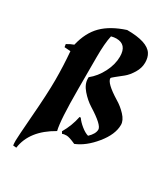

<svg xmlns="http://www.w3.org/2000/svg" viewBox="-220 -812 977 1114"><g transform="rotate(30 269.0 -254.5)"><path d="M218 -484V-275Q218 -62 234 0Q94 79 77 202L55 200Q53 187 53 166.5Q53 146 64 2Q77 -158 77 -251.5Q77 -345 69 -440L28 -443L25 -462Q45 -475 70 -484Q91 -574 144 -627Q197 -680 293 -711Q428 -711 463 -657Q478 -634 478 -598.5Q478 -563 457.5 -529Q437 -495 413 -475.5Q389 -456 368.5 -440Q348 -424 348 -420Q348 -388 442 -330Q478 -309 507.5 -277.5Q537 -246 537 -216Q537 -152 479.5 -81.5Q422 -11 357 15Q313 -5 295 -5Q277 -5 267 0L259 -13Q293 -71 306 -136H314Q328 -115 354.5 -93.5Q381 -72 403 -66Q437 -98 437 -127Q437 -157 336 -220Q299 -243 267.5 -279.5Q236 -316 236 -353V-362Q279 -396 306.5 -450Q334 -504 334 -556Q334 -637 264 -637Q248 -637 230 -632Q218 -580 218 -484Z"/></g></svg>

Font: Almendra
Style: Bold Italic
Weight: 700
Italic angle: -12°
Designer: Ana Sanfelippo
Foundry: Ana Sanfelippo
Version: Version 1.004